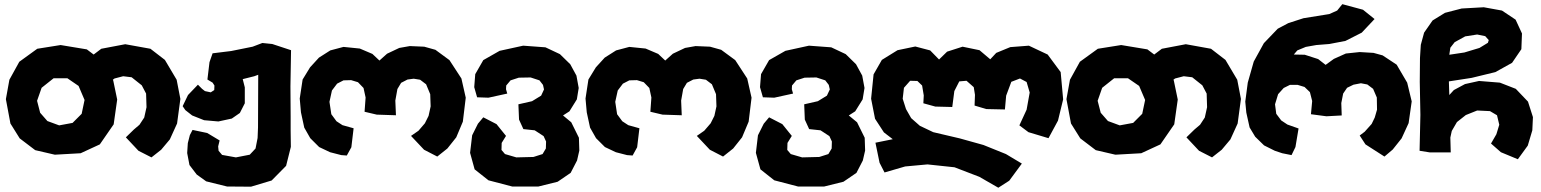

<svg xmlns="http://www.w3.org/2000/svg" viewBox="-20 -714 7287 908"><path d="M572.3 -504.9 459 -483.4 422.9 -456.1 390.6 -480.5 266.6 -501 156.2 -483.4 71.3 -421.9 24.4 -336.9 7.8 -245.1 29.3 -129.9 73.2 -59.6 146.5 -3.9 239.3 17.6 361.3 10.7 452.1 -31.2 517.6 -126 534.2 -243.2 515.6 -333 513.7 -336.9 521.5 -342.8 562.5 -353.5 602.5 -348.6 650.4 -310.5 670.9 -271.5 672.9 -207 662.1 -158.2 639.6 -124 613.3 -101.6 575.2 -64.5 634.8 -1 696.3 30.3 742.2 -5.9 783.2 -54.7 817.4 -129.9 833 -246.1 815.4 -336.9 759.8 -430.7 691.4 -483.4ZM233.4 -343.8H298.8L351.6 -307.6L379.9 -241.2L366.2 -175.8L323.2 -132.8L259.8 -121.1L204.1 -141.6L169.9 -180.7L155.3 -237.3L176.8 -298.8Z M1355.5 -19.5 1354.5 -95.7V-161.1L1353.5 -305.7L1356.4 -476.6L1267.6 -505.9L1220.7 -510.7L1174.8 -493.2L1073.2 -472.7L985.4 -461.9L970.7 -419.9L960.9 -337.9L985.4 -323.2L994.1 -309.6L993.2 -288.1L976.6 -277.3L949.2 -283.2L935.5 -293.9L916 -313.5L869.1 -264.6L843.8 -211.9L856.4 -193.4L888.7 -168L945.3 -145.5L1012.7 -139.6L1076.2 -153.3L1114.3 -179.7L1137.7 -225.6V-300.8L1127.9 -339.8L1182.6 -353.5L1201.2 -360.4L1200.2 -111.3L1198.2 -61.5L1188.5 -11.7L1161.1 17.6L1095.7 30.3L1030.3 18.6L1013.7 -1L1011.7 -21.5L1018.6 -49.8L960 -85L890.6 -99.6L877.9 -75.2L868.2 -37.1L865.2 9.8L876 66.4L910.2 111.3L955.1 143.6L1053.7 168L1167 168.9L1264.6 139.6L1333 70.3Z M1918 -496.1 1868.2 -487.3 1810.5 -460 1774.4 -427.7 1741.2 -459 1681.6 -484.4 1604.5 -492.2 1542 -475.6 1488.3 -441.4 1446.3 -395.5 1411.1 -337.9 1397.5 -248 1403.3 -182.6 1418.9 -110.4 1447.3 -60.5 1489.3 -18.6 1541 5.9 1593.8 19.5 1620.1 21.5 1641.6 -17.6 1652.3 -107.4 1599.6 -122.1 1571.3 -140.6 1546.9 -173.8 1538.1 -232.4 1549.8 -286.1 1574.2 -318.4 1604.5 -334 1640.6 -335 1672.9 -325.2 1699.2 -297.9 1709 -252.9 1704.1 -185.5 1761.7 -171.9 1852.5 -168.9 1849.6 -238.3 1859.4 -293 1877 -322.3 1907.2 -337.9 1936.5 -341.8 1966.8 -336.9 1995.1 -315.4 2014.6 -268.6 2016.6 -210.9 2006.8 -166 1989.3 -130.9 1959 -95.7 1923.8 -71.3 1985.4 -5.9 2047.9 26.4 2095.7 -11.7 2137.7 -64.5 2168.9 -138.7 2182.6 -252 2162.1 -342.8 2105.5 -429.7 2039.1 -478.5 1986.3 -493.2Z M2236.3 -253.9 2290 -252 2378.9 -271.5 2373 -292 2374 -309.6 2394.5 -334 2433.6 -346.7 2489.3 -347.7 2531.2 -334 2547.9 -312.5 2552.7 -291 2539.1 -261.7 2496.1 -235.4 2431.6 -220.7 2434.6 -148.4 2455.1 -103.5 2508.8 -97.7 2550.8 -70.3 2562.5 -44.9 2561.5 -11.7 2545.9 14.6 2502.9 28.3 2421.9 30.3 2368.2 14.6 2351.6 -4.9 2352.5 -38.1 2373 -71.3 2328.1 -127 2265.6 -159.2 2240.2 -128.9 2212.9 -74.2 2203.1 8.8 2224.6 86.9 2290 138.7 2402.3 168H2526.4L2617.2 145.5L2678.7 103.5L2709 44.9L2719.7 -2L2717.8 -62.5L2681.6 -135.7L2642.6 -168L2672.9 -187.5L2708 -244.1L2716.8 -297.9L2706.1 -356.4L2676.8 -410.2L2627.9 -458L2559.6 -490.2L2454.1 -498L2342.8 -473.6L2265.6 -429.7L2227.5 -363.3L2222.7 -301.8Z M3269.5 -496.1 3219.7 -487.3 3162.1 -460 3126 -427.7 3092.8 -459 3033.2 -484.4 2956.1 -492.2 2893.6 -475.6 2839.8 -441.4 2797.9 -395.5 2762.7 -337.9 2749 -248 2754.9 -182.6 2770.5 -110.4 2798.8 -60.5 2840.8 -18.6 2892.6 5.9 2945.3 19.5 2971.7 21.5 2993.2 -17.6 3003.9 -107.4 2951.2 -122.1 2922.9 -140.6 2898.4 -173.8 2889.6 -232.4 2901.4 -286.1 2925.8 -318.4 2956.1 -334 2992.2 -335 3024.4 -325.2 3050.8 -297.9 3060.5 -252.9 3055.7 -185.5 3113.3 -171.9 3204.1 -168.9 3201.2 -238.3 3210.9 -293 3228.5 -322.3 3258.8 -337.9 3288.1 -341.8 3318.4 -336.9 3346.7 -315.4 3366.2 -268.6 3368.2 -210.9 3358.4 -166 3340.8 -130.9 3310.5 -95.7 3275.4 -71.3 3336.9 -5.9 3399.4 26.4 3447.3 -11.7 3489.3 -64.5 3520.5 -138.7 3534.2 -252 3513.7 -342.8 3457 -429.7 3390.6 -478.5 3337.9 -493.2Z M3587.9 -253.9 3641.6 -252 3730.5 -271.5 3724.6 -292 3725.6 -309.6 3746.1 -334 3785.2 -346.7 3840.8 -347.7 3882.8 -334 3899.4 -312.5 3904.3 -291 3890.6 -261.7 3847.7 -235.4 3783.2 -220.7 3786.1 -148.4 3806.6 -103.5 3860.4 -97.7 3902.3 -70.3 3914.1 -44.9 3913.1 -11.7 3897.5 14.6 3854.5 28.3 3773.4 30.3 3719.7 14.6 3703.1 -4.9 3704.1 -38.1 3724.6 -71.3 3679.7 -127 3617.2 -159.2 3591.8 -128.9 3564.5 -74.2 3554.7 8.8 3576.2 86.9 3641.6 138.7 3753.9 168H3877.9L3968.8 145.5L4030.3 103.5L4060.5 44.9L4071.3 -2L4069.3 -62.5L4033.2 -135.7L3994.1 -168L4024.4 -187.5L4059.6 -244.1L4068.4 -297.9L4057.6 -356.4L4028.3 -410.2L3979.5 -458L3911.1 -490.2L3805.7 -498L3694.3 -473.6L3617.2 -429.7L3579.1 -363.3L3574.2 -301.8Z M4163.1 101.6 4260.7 73.2 4366.2 63.5 4494.1 77.1 4611.3 122.1 4701.2 173.8 4752.9 140.6 4812.5 59.6 4737.3 14.6 4630.9 -28.3 4518.6 -59.6 4393.6 -88.9 4330.1 -119.1 4289.1 -155.3 4264.6 -198.2 4249 -247.1 4254.9 -298.8 4284.2 -332 4318.4 -331.1 4340.8 -309.6 4348.6 -262.7 4346.7 -225.6 4403.3 -210 4483.4 -208 4493.2 -283.2 4516.6 -329.1 4550.8 -332 4585 -301.8 4590.8 -265.6 4588.9 -214.8 4644.5 -198.2 4732.4 -196.3 4738.3 -261.7 4762.7 -327.1 4803.7 -342.8 4835 -326.2 4849.6 -276.4 4835 -195.3 4800.8 -121.1 4843.8 -88.9 4938.5 -60.5 4983.4 -143.6 5007.8 -244.1 4996.1 -373 4934.6 -456.1 4845.7 -498 4757.8 -491.2 4691.4 -463.9 4663.1 -433.6 4612.3 -476.6 4532.2 -493.2 4459 -469.7 4420.9 -432.6 4378.9 -475.6 4308.6 -494.1 4224.6 -476.6 4150.4 -430.7 4111.3 -362.3 4099.6 -247.1 4118.2 -152.3 4160.2 -87.9 4202.1 -55.7 4120.1 -39.1 4139.6 55.7Z M5587.9 -504.9 5474.6 -483.4 5438.5 -456.1 5406.2 -480.5 5282.2 -501 5171.9 -483.4 5086.9 -421.9 5040 -336.9 5023.4 -245.1 5044.9 -129.9 5088.9 -59.6 5162.1 -3.9 5254.9 17.6 5377 10.7 5467.8 -31.2 5533.2 -126 5549.8 -243.2 5531.2 -333 5529.3 -336.9 5537.1 -342.8 5578.1 -353.5 5618.2 -348.6 5666 -310.5 5686.5 -271.5 5688.5 -207 5677.7 -158.2 5655.3 -124 5628.9 -101.6 5590.8 -64.5 5650.4 -1 5711.9 30.3 5757.8 -5.9 5798.8 -54.7 5833 -129.9 5848.6 -246.1 5831.1 -336.9 5775.4 -430.7 5707 -483.4ZM5249 -343.8H5314.5L5367.2 -307.6L5395.5 -241.2L5381.8 -175.8L5338.9 -132.8L5275.4 -121.1L5219.7 -141.6L5185.5 -180.7L5170.9 -237.3L5192.4 -298.8Z M6410.2 -467.8 6344.7 -460.9 6288.1 -435.5 6249 -407.2 6213.9 -434.6 6150.4 -455.1 6098.6 -456.1 6115.2 -475.6 6155.3 -492.2 6205.1 -501 6266.6 -505.9 6342.8 -520.5 6419.9 -559.6 6480.5 -624 6425.8 -668 6328.1 -694.3 6303.7 -664.1 6266.6 -647.5 6144.5 -627.9 6072.3 -604.5 6022.5 -578.1 5957 -509.8 5909.2 -422.9 5880.9 -323.2 5869.1 -233.4 5874 -181.6 5889.6 -111.3 5916 -67.4 5958 -26.4 6008.8 -1 6043.9 10.7 6087.9 19.5 6106.4 -18.6 6121.1 -106.4 6068.4 -125 6039.1 -144.5 6015.6 -175.8 6009.8 -220.7 6024.4 -268.6 6050.8 -297.9 6080.1 -312.5H6117.2L6149.4 -302.7L6174.8 -278.3L6185.5 -236.3L6179.7 -173.8L6252.9 -164.1L6325.2 -168L6323.2 -226.6L6332 -271.5L6350.6 -298.8L6380.9 -313.5L6416 -320.3L6446.3 -314.5L6473.6 -293.9L6491.2 -252.9L6492.2 -195.3L6481.4 -158.2L6466.8 -127.9L6433.6 -90.8L6410.2 -73.2L6437.5 -31.2L6527.3 26.4L6566.4 -6.8L6608.4 -59.6L6641.6 -131.8L6656.2 -234.4L6634.8 -323.2L6585 -408.2L6518.6 -452.1L6475.6 -463.9Z M7158.2 39.1 7205.1 -25.4 7226.6 -97.7 7229.5 -160.2 7206.1 -233.4 7148.4 -293.9 7073.2 -323.2 6974.6 -331.1 6908.2 -316.4 6855.5 -288.1 6834 -264.6 6832 -329.1 6939.5 -345.7 7051.8 -373 7130.9 -417 7174.8 -481.4 7177.7 -555.7 7147.5 -621.1 7083 -664.1 6997.1 -679.7 6892.6 -673.8 6813.5 -653.3 6754.9 -617.2 6714.8 -559.6 6699.2 -502 6695.3 -439.5 6694.3 -326.2 6697.3 -170.9 6693.4 -1 6742.2 6.8H6840.8L6838.9 -63.5L6845.7 -94.7L6870.1 -136.7L6912.1 -169.9L6965.8 -191.4L7026.4 -188.5L7059.6 -168.9L7070.3 -124L7056.6 -79.1L7031.2 -35.2L7078.1 5.9ZM6834 -455.1 6838.9 -488.3 6859.4 -514.6 6909.2 -542 6965.8 -550.8 7003.9 -543 7020.5 -524.4 7016.6 -511.7 6976.6 -487.3 6905.3 -465.8Z"/></svg>

Font: MaokenAssortedSans-TC
Style: Regular
Weight: 500
Version: Version 0.83